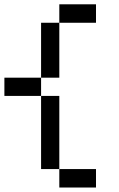

<svg xmlns="http://www.w3.org/2000/svg" viewBox="-20 -796 540 874"><path d="M0 -359.4V-442.4H167V-359.4ZM250 -26.4H167V-359.4H250ZM250 -26.4H417V57.6H250ZM250 -692.4V-442.4H167V-692.4ZM250 -692.4V-776.4H417V-692.4Z"/></svg>

Font: KH Dot kagurazaka 12
Style: Regular
Weight: 400
Designer: Original version for X68000 by Keitarou Hiraki (http://hp.vector.co.jp/authors/VA000874/) / TrueType conversion by Homem
Version: Version 1.00.20150527